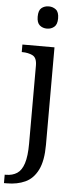

<svg xmlns="http://www.w3.org/2000/svg" viewBox="-77 -793 441 1067"><g transform="rotate(5 144.0 -260.0)"><path d="M151 -636Q127 -636 110.5 -650Q94 -664 94 -698Q94 -733 110.5 -746.5Q127 -760 151 -760Q174 -760 191 -746.5Q208 -733 208 -698Q208 -664 191 -650Q174 -636 151 -636ZM-12 240V193H-5Q31 193 56.5 176.5Q82 160 95 119.5Q108 79 108 9V-426Q108 -470 83.5 -482Q59 -494 26 -494H23V-536H202V8Q202 97 176.5 148Q151 199 106.5 219.5Q62 240 4 240Z"/></g></svg>

Font: Noto Serif Dogra
Style: Regular
Weight: 400
Designer: Ek Type
Foundry: Ek Type
Version: Version 1.005